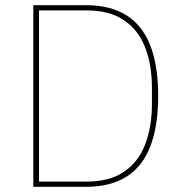

<svg xmlns="http://www.w3.org/2000/svg" viewBox="-20 -718 698 738"><path d="M108 0V-698H312Q405 -698 466.5 -659Q528 -620 558 -542.5Q588 -465 588 -349Q588 -234 558 -156Q528 -78 466.5 -39Q405 0 312 0ZM130 -20H313Q400 -20 455.5 -57Q511 -94 537.5 -161.5Q564 -229 564 -319V-379Q564 -470 537.5 -537Q511 -604 455.5 -641Q400 -678 313 -678H130Z"/></svg>

Font: IBM Plex Sans Thin
Style: Regular
Weight: 250
Designer: Mike Abbink, Paul van der Laan, Pieter van Rosmalen
Foundry: Bold Monday
Version: Version 3.201